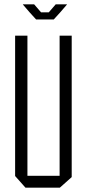

<svg xmlns="http://www.w3.org/2000/svg" viewBox="-20 -869 401 889"><path d="M256 0V-704H312V-49L257 0ZM98 0 50 -54V-55H256V0ZM50 -55V-704H107V-55ZM147 -779 117 -812H259L229 -779ZM117 -812 86 -848V-849H138L170 -812ZM206 -812 238 -849H290V-848L259 -812Z"/></svg>

Font: Foldit Light
Style: Regular
Weight: 300
Version: Version 1.003